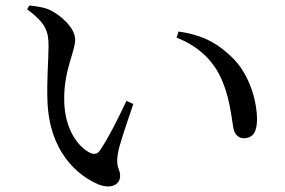

<svg xmlns="http://www.w3.org/2000/svg" viewBox="-20 -706 1040 700"><path d="M153 -339C159 -156 259 -68 338 -34C385 -15 418 -33 418 -65C418 -90 402 -93 409 -142C413 -174 443 -258 466 -327L441 -338C411 -275 376 -204 344 -157C335 -144 323 -142 308 -149C268 -169 214 -231 214 -346C214 -455 254 -516 254 -562C254 -605 199 -653 159 -671C137 -680 112 -683 87 -686L79 -672C145 -623 157 -594 157 -539C157 -487 150 -413 153 -339ZM780 -433C818 -358 823 -281 831 -238C836 -214 851 -202 869 -202C901 -202 917 -224 917 -270C917 -340 888 -435 830 -493C780 -542 729 -577 631 -591L624 -569C694 -541 748 -496 780 -433Z"/></svg>

Font: Source Han Serif JP Medium
Style: Regular
Weight: 500
Designer: Ryoko NISHIZUKA 西塚涼子 (kana & ideographs); Frank Grießhammer (Latin, Greek & Cyrillic); Wenlong ZHANG 张文龙 (bopomofo); San
Foundry: Adobe Systems Incorporated
Version: Version 1.001;PS 1.001;hotconv 16.6.54;makeotf.lib2.5.65590